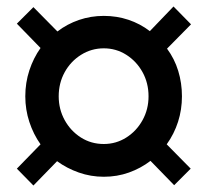

<svg xmlns="http://www.w3.org/2000/svg" viewBox="-20 -542 640 592"><path d="M83 30 32 -22 105 -97Q83 -128 70.5 -166Q58 -204 58 -245Q58 -287 70.5 -325Q83 -363 105 -394L32 -469L83 -520L157 -445Q187 -468 223.5 -480.5Q260 -493 300 -493Q340 -493 376 -481Q412 -469 442 -446L515 -522L569 -467L495 -392Q518 -361 529.5 -323.5Q541 -286 541 -245Q541 -204 529 -166.5Q517 -129 494 -97L568 -22L517 29L444 -46Q414 -23 377.5 -10Q341 3 300 3Q260 3 223 -10Q186 -23 156 -45ZM300 -98Q338 -98 369.5 -118Q401 -138 419.5 -171.5Q438 -205 438 -245Q438 -286 419.5 -319.5Q401 -353 369.5 -373Q338 -393 300 -393Q262 -393 230 -373Q198 -353 179.5 -319.5Q161 -286 161 -245Q161 -205 179.5 -171.5Q198 -138 229.5 -118Q261 -98 300 -98Z"/></svg>

Font: Nunito Sans 12pt ExtraLight
Style: Italic
Weight: 200
Italic angle: -9°
Designer: Vernon Adams
Foundry: Vernon Adams
Version: Version 3.101;gftools[0.9.27]